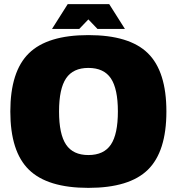

<svg xmlns="http://www.w3.org/2000/svg" viewBox="-20 -890 856 930"><path d="M408 -720Q607 -720 696.5 -632Q786 -544 786 -350Q786 -156 696.5 -68Q607 20 408 20Q210 20 120 -68Q30 -156 30 -350Q30 -544 120 -632Q210 -720 408 -720ZM408 -561Q334 -561 300 -510.5Q266 -460 266 -350Q266 -240 300 -189.5Q334 -139 408 -139Q483 -139 517 -189.5Q551 -240 551 -350Q551 -460 517 -510.5Q483 -561 408 -561ZM585 -750H452L408 -796L364 -750H232L308 -870H509Z"/></svg>

Font: Fivo Sans Black
Style: Regular
Weight: 900
Designer: Alexander Slobzheninov
Foundry: Alexander Slobzheninov
Version: 1.0